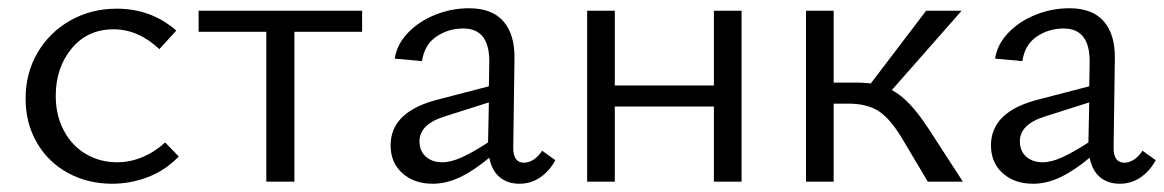

<svg xmlns="http://www.w3.org/2000/svg" viewBox="-20 -440 2819 465"><path d="M42 -201Q42 -263 71 -312.5Q100 -362 150.5 -390.5Q201 -419 263 -419Q346 -419 407 -366L366 -321Q315 -369 255 -369Q192 -369 153.5 -322.5Q115 -276 115 -208Q115 -161 134.5 -124Q154 -87 188 -67Q222 -47 264 -47Q295 -47 325 -59.5Q355 -72 380 -95L413 -61Q380 -27 338 -11Q296 5 252 5Q192 5 144 -21.5Q96 -48 69 -95Q42 -142 42 -201Z M857 -363H693V0H625V-363H461V-414H857Z M1325 -52Q1311 -26 1288.5 -10.5Q1266 5 1238 5Q1209 5 1190 -11Q1171 -27 1165 -58Q1128 -27 1094.5 -11Q1061 5 1028 5Q983 5 954.5 -20.5Q926 -46 926 -88Q926 -170 1041 -199L1164 -231L1165 -289Q1166 -371 1102 -371Q1066 -371 1037 -351.5Q1008 -332 1002 -292L936 -298Q941 -332 967.5 -360Q994 -388 1033.5 -404Q1073 -420 1116 -420Q1172 -420 1199.5 -388Q1227 -356 1226 -298L1223 -82Q1223 -46 1249 -46Q1261 -46 1272.5 -53.5Q1284 -61 1293 -75ZM1051 -47Q1072 -47 1098.5 -59Q1125 -71 1162 -95L1164 -192L1057 -158Q996 -139 996 -98Q996 -74 1011.5 -60.5Q1027 -47 1051 -47Z M1776 -414V0H1709V-182H1469V0H1402V-414H1469V-233H1709V-414Z M2312 0H2227L2167 -101Q2137 -152 2108.5 -170.5Q2080 -189 2035 -189H1999V0H1932V-414H1999V-240H2057Q2069 -240 2089 -238L2223 -414H2309L2140 -222Q2162 -210 2183 -188Q2204 -166 2229 -128Z M2779 -52Q2765 -26 2742.5 -10.5Q2720 5 2692 5Q2663 5 2644 -11Q2625 -27 2619 -58Q2582 -27 2548.5 -11Q2515 5 2482 5Q2437 5 2408.5 -20.5Q2380 -46 2380 -88Q2380 -170 2495 -199L2618 -231L2619 -289Q2620 -371 2556 -371Q2520 -371 2491 -351.5Q2462 -332 2456 -292L2390 -298Q2395 -332 2421.5 -360Q2448 -388 2487.5 -404Q2527 -420 2570 -420Q2626 -420 2653.5 -388Q2681 -356 2680 -298L2677 -82Q2677 -46 2703 -46Q2715 -46 2726.5 -53.5Q2738 -61 2747 -75ZM2505 -47Q2526 -47 2552.5 -59Q2579 -71 2616 -95L2618 -192L2511 -158Q2450 -139 2450 -98Q2450 -74 2465.5 -60.5Q2481 -47 2505 -47Z"/></svg>

Font: Ysabeau
Style: Regular
Weight: 400
Designer: Christian Thalmann (Catharsis Fonts)
Version: Version 0.003